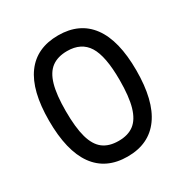

<svg xmlns="http://www.w3.org/2000/svg" viewBox="-177 -912 1039 1074"><g transform="rotate(-30 342.5 -375.0)"><path d="M61 -378Q61 -571 132.5 -668.5Q204 -766 343 -766Q481 -766 553 -668.5Q625 -571 625 -378Q625 -183 553 -83.5Q481 16 343 16Q204 16 132.5 -83.5Q61 -183 61 -378ZM517 -378Q517 -532 475.5 -598.5Q434 -665 343 -665Q282 -665 243.5 -636.5Q205 -608 187 -545Q169 -482 169 -378Q169 -271 187 -207Q205 -143 243 -114Q281 -85 343 -85Q404 -85 442 -114Q480 -143 498.5 -207Q517 -271 517 -378Z"/></g></svg>

Font: Farro
Style: Regular
Weight: 400
Designer: Aceler Chua
Foundry: Grayscale Limited
Version: Version 1.101